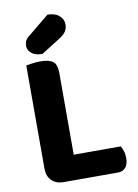

<svg xmlns="http://www.w3.org/2000/svg" viewBox="-92 -902 696 965"><g transform="rotate(-10 255.5 -419.5)"><path d="M153 2Q115 2 92.5 -20.5Q70 -43 70 -81V-608Q81 -610 101.5 -613Q122 -616 142 -616Q187 -616 207 -601Q227 -586 227 -542V-125H467Q473 -115 478.5 -99Q484 -83 484 -64Q484 -31 469.5 -14.5Q455 2 430 2ZM219 -841Q257 -841 278.5 -822.5Q300 -804 300 -777Q300 -758 291 -743Q282 -728 257 -712L160 -651Q124 -651 105 -667Q86 -683 86 -705Q86 -717 90 -727.5Q94 -738 108 -750Z"/></g></svg>

Font: Baloo Tammudu 2
Style: Bold
Weight: 700
Designer: Maithili Shingre, Omkar Shende and Ek Type
Foundry: Ek Type
Version: Version 1.640;hotconv 1.0.111;makeotfexe 2.5.65597; ttfautoh